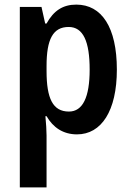

<svg xmlns="http://www.w3.org/2000/svg" viewBox="-20 -573 568 833"><path d="M311 -553C253 -553 213 -527 182 -471H176L160 -543H66V240H182V15C182 -7 180 -36 177 -69H182C210 -20 254 10 314 10C420 10 487 -92 487 -271C487 -455 421 -553 311 -553ZM278 -456C341 -456 369 -393 369 -271C369 -151 339 -89 279 -89C209 -89 182 -146 182 -265V-287C182 -403 210 -456 278 -456Z"/></svg>

Font: Noto Sans Thai Cond SemBd
Style: Regular
Weight: 600
Width: 3
Designer: Monotype Design Team
Foundry: Monotype Imaging Inc.
Version: Version 2.002